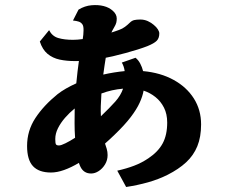

<svg xmlns="http://www.w3.org/2000/svg" viewBox="-20 -664 910 758"><path d="M515.1 -436Q526.4 -426.8 533.7 -412.8Q541 -398.9 544.9 -383.3Q613.8 -377 665.3 -348.6Q716.8 -320.3 745.4 -275.1Q773.9 -230 773.9 -172.9Q773.9 -123 759 -86.7Q744.1 -50.3 714.8 -23.2Q685.5 3.9 642.1 25.9Q606.4 43.9 564.7 55.7Q522.9 67.4 478 74.2L442.9 9.8Q480 1.5 509.5 -9.8Q539.1 -21 565.9 -39.1Q604.5 -64.9 622.3 -98.1Q640.1 -131.3 640.1 -180.2Q640.1 -213.9 627.4 -239Q614.7 -264.2 593.5 -281Q572.3 -297.9 546.9 -306.2Q543 -283.7 531.2 -258.1Q519.5 -232.4 496.1 -201.7Q472.7 -170.9 433.1 -132.8Q414.6 -114.7 394.5 -97.2H395V-96.2Q397.9 -87.9 401.4 -76.2Q404.8 -64.5 404.8 -51.8Q404.8 -31.7 394.8 -15.1Q384.8 1.5 369.9 11.2Q355 21 339.8 21Q311 21 297.9 -4.9Q295.9 -8.8 294.4 -12.7Q293 -16.6 291.5 -21Q261.2 -2.9 233.2 7.1Q205.1 17.1 181.2 17.1Q133.8 17.1 110.4 -7.8Q86.9 -32.7 86.9 -87.9Q86.9 -147.9 119.6 -197.8Q152.3 -247.6 207 -292Q221.2 -303.2 240.2 -314.2Q259.3 -325.2 281.2 -335Q283.7 -359.4 286.1 -381.6Q288.6 -403.8 291.5 -423.3Q287.1 -422.9 283.2 -422.9H274.9Q243.2 -422.9 215.6 -428.7Q188 -434.6 167.7 -451.4Q147.5 -468.3 137.2 -500L173.8 -544.9Q186 -521 210 -513.9Q233.9 -506.8 268.1 -506.8Q286.1 -506.8 306.6 -509.8Q309.6 -526.9 309.8 -544.2Q310.1 -561.5 305.2 -567.9Q299.8 -575.7 291 -578.6Q282.2 -581.5 268.1 -583L290 -626Q314.9 -641.1 341.6 -643.3Q368.2 -645.5 389.2 -640.1Q410.6 -634.8 425.8 -621.1Q440.9 -607.4 440.9 -590.8Q440.9 -582 439 -574.2Q437 -566.4 430.2 -555.2Q423.3 -543.5 419.9 -535.6Q428.2 -538.1 435.8 -540.8Q443.4 -543.5 450.2 -545.9Q462.9 -550.3 473.4 -558.1Q483.9 -565.9 492.2 -574.2Q500.5 -582.5 509.8 -584.7Q519 -586.9 534.2 -586.9Q549.8 -586.9 563.7 -580.6Q577.6 -574.2 586.9 -565.9Q597.7 -557.1 603.3 -548.1Q608.9 -539.1 608.9 -532.2Q608.9 -513.2 598.6 -502.9Q588.4 -492.7 562 -481.9Q545.9 -475.6 523.4 -468.5Q501 -461.4 475.8 -454.6Q450.7 -447.8 425.8 -441.9Q418.9 -440.4 411.9 -439Q404.8 -437.5 397.5 -436Q395 -421.4 392.6 -404.5Q390.1 -387.7 387.7 -369.6Q409.2 -374.5 430.4 -377.9Q451.7 -381.3 472.2 -383.3Q469.7 -401.9 460.9 -417ZM198.2 -115.2Q198.2 -98.6 200.9 -94.2Q203.6 -89.8 212.9 -89.8Q221.2 -89.8 238.5 -98.4Q255.9 -106.9 276.4 -120.1Q274.4 -148.4 274.4 -177.7Q274.4 -207 274.9 -235.8Q254.4 -219.2 236.8 -199Q219.2 -178.7 208.7 -157.5Q198.2 -136.2 198.2 -115.2ZM377.9 -245.1Q377.4 -235.4 377.7 -225.1Q377.9 -214.8 378.4 -205.1Q413.1 -238.3 435.1 -262.9Q457 -287.6 465.8 -314Q443.4 -312 422.4 -307.4Q401.4 -302.7 380.4 -294.9Q379.9 -282.7 379.2 -270.3Q378.4 -257.8 377.9 -245.1Z"/></svg>

Font: BIZ UDPMincho
Style: Bold
Weight: 700
Designer: TypeBank Co., Ltd.
Foundry: Morisawa Inc.
Version: Version 1.06